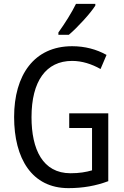

<svg xmlns="http://www.w3.org/2000/svg" viewBox="-20 -963 640 993"><path d="M473 -934V-943H373C351 -898 317 -844 282 -795V-783H336C379 -819 448 -894 473 -934ZM338 -377V-301H456V-82C425 -73 390 -67 345 -67C201 -67 143 -190 143 -357C143 -543 218 -648 353 -648C404 -648 454 -632 500 -606L531 -679C479 -708 419 -724 353 -724C156 -724 53 -574 53 -358C53 -143 145 10 334 10C409 10 476 -2 540 -26V-377Z"/></svg>

Font: Noto Sans Condensed
Style: Regular
Weight: 400
Width: 3
Designer: Monotype Design Team
Foundry: Monotype Imaging Inc.
Version: Version 2.013